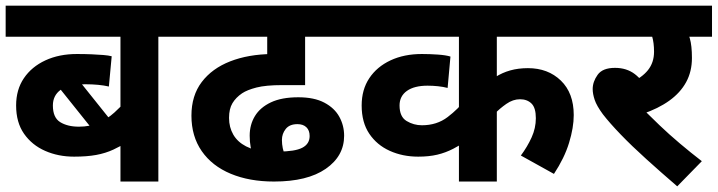

<svg xmlns="http://www.w3.org/2000/svg" viewBox="-20 -642 2538 679"><path d="M634 -512H540V0H406V-185L440 -145Q409 -126 381 -113Q353 -100 320 -94Q287 -88 242 -88Q186 -88 139.5 -108.5Q93 -129 65 -169Q37 -209 37 -269Q37 -325 64.5 -365.5Q92 -406 140.5 -428.5Q189 -451 252 -451Q280 -451 303.5 -450Q327 -449 345.5 -447.5Q364 -446 375 -443L365 -336Q348 -340 327 -342Q306 -344 283 -344Q221 -344 194 -324Q167 -304 167 -269Q167 -226 193 -210Q219 -194 259 -194Q298 -194 328.5 -207.5Q359 -221 384.5 -244Q410 -267 434 -294L406 -203V-512H0V-622H634ZM221 -405 393 -190 337 -147 149 -382Z M949 0Q862 0 796 -27.5Q730 -55 693.5 -107.5Q657 -160 657 -233Q657 -304 693.5 -352Q730 -400 794 -425Q858 -450 942 -451H952L925 -420V-512H620V-622H1236V-512H1059V-341H978Q920 -341 887 -332.5Q854 -324 836 -312Q814 -297 802 -277Q790 -257 790 -225Q790 -192 805 -166Q820 -140 850 -124.5Q880 -109 923 -106Q930 -105 943.5 -105.5Q957 -106 964 -106Q1023 -106 1049 -119.5Q1075 -133 1075 -161Q1075 -181 1063.5 -192Q1052 -203 1032 -203Q1004 -203 990.5 -186Q977 -169 977 -147Q977 -117 989 -90.5Q1001 -64 1020 -40L913 -22Q891 -54 877 -86.5Q863 -119 863 -162Q863 -201 881.5 -231.5Q900 -262 938 -280Q976 -298 1035 -298Q1091 -298 1127 -279Q1163 -260 1180 -229Q1197 -198 1197 -162Q1197 -90 1132 -45Q1067 0 949 0Z M2059 -512H1737V-337L1731 -369Q1756 -385 1784.5 -393Q1813 -401 1847 -401Q1918 -401 1963.5 -357Q2009 -313 2009 -235Q2009 -191 1992.5 -137Q1976 -83 1939 -27L1822 -92Q1845 -123 1860 -156Q1875 -189 1875 -224Q1875 -261 1859.5 -276Q1844 -291 1819 -291Q1794 -291 1770.5 -274.5Q1747 -258 1731 -241L1737 -260V0H1603V-187L1639 -149Q1610 -130 1583 -116Q1556 -102 1526.5 -95Q1497 -88 1459 -88Q1404 -88 1358.5 -108.5Q1313 -129 1286 -169Q1259 -209 1259 -269Q1259 -325 1286 -365.5Q1313 -406 1361 -428.5Q1409 -451 1472 -451Q1500 -451 1528.5 -449Q1557 -447 1573 -442L1563 -331Q1548 -335 1529.5 -337Q1511 -339 1492 -339Q1445 -339 1419 -320.5Q1393 -302 1393 -269Q1393 -229 1418 -214Q1443 -199 1472 -199Q1525 -199 1563 -228Q1601 -257 1626 -290L1603 -202V-512H1222V-622H2059Z M2389 -512 2401 -551Q2412 -532 2419.5 -506.5Q2427 -481 2427 -437Q2427 -389 2406.5 -351.5Q2386 -314 2347 -286Q2308 -258 2252 -239L2253 -257Q2279 -231 2312.5 -199Q2346 -167 2384.5 -134.5Q2423 -102 2462 -72L2375 17Q2317 -33 2265.5 -79.5Q2214 -126 2175 -166.5Q2136 -207 2112 -238Q2090 -268 2083 -289Q2076 -310 2076 -327Q2076 -353 2093.5 -377.5Q2111 -402 2155 -402Q2196 -402 2225 -380Q2254 -358 2279 -311L2207 -348Q2250 -367 2271.5 -394Q2293 -421 2293 -459Q2293 -491 2286 -514Q2279 -537 2268 -553L2303 -512H2045V-622H2498V-512Z"/></svg>

Font: Noto Sans Devanagari
Style: Regular
Weight: 400
Designer: Jelle Bosma - Monotype Design Team
Foundry: Monotype Imaging Inc.
Version: Version 2.003